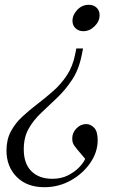

<svg xmlns="http://www.w3.org/2000/svg" viewBox="-20 -570 540 800"><path d="M327 -440Q308 -440 295 -452Q282 -464 282 -483Q282 -508 302 -529Q322 -550 350 -550Q370 -550 382.5 -538Q395 -526 395 -507Q395 -481 374 -460.5Q353 -440 327 -440ZM165 210Q92 210 49.5 167Q7 124 7 57Q7 12 25 -22Q43 -56 72 -83Q101 -110 135 -136Q169 -162 201.5 -190.5Q234 -219 258.5 -256Q283 -293 293 -343L298 -368H326L321 -343Q309 -281 281 -238.5Q253 -196 218.5 -163Q184 -130 152 -100Q120 -70 99.5 -34Q79 2 79 52Q79 112 111 143.5Q143 175 198 175Q234 175 261.5 161.5Q289 148 308 129Q327 110 335 92L303 54Q299 49 290 37.5Q281 26 281 7Q281 -17 298.5 -35Q316 -53 339 -53Q357 -53 372 -38Q387 -23 387 14Q387 64 356 109Q325 154 274.5 182Q224 210 165 210Z"/></svg>

Font: Xanh Mono
Style: Italic
Weight: 400
Italic angle: -12°
Monospace: yes
Designer: Lam Bao, Duy Dao
Foundry: Yellow Type Foundry
Version: Version 3.101; ttfautohint (v1.8.3)